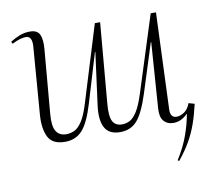

<svg xmlns="http://www.w3.org/2000/svg" viewBox="-79 -613 993 897"><g transform="rotate(-10 417.5 -164.5)"><path d="M24 -491Q44 -504 67.5 -513.5Q91 -523 118 -523Q153 -523 164 -499.5Q175 -476 171 -430L145 -127Q140 -69 155.5 -45Q171 -21 203 -21Q224 -21 242.5 -30Q261 -39 279 -66.5Q297 -94 314 -151L424 -509H449L416 -127Q411 -69 423.5 -45Q436 -21 468 -21Q487 -21 504.5 -30Q522 -39 539.5 -66.5Q557 -94 575 -151L689 -509H714L696 -51Q695 -12 725 -12Q742 -12 761 -24.5Q780 -37 790 -65L818 -57Q806 -5 791.5 36Q777 77 755.5 114.5Q734 152 700 194L694 189Q729 133 747 82.5Q765 32 774 -17H773Q742 14 706 14Q676 14 659.5 -5.5Q643 -25 646 -65Q651 -143 657 -220.5Q663 -298 668 -376H666L592 -143Q564 -56 533.5 -21.5Q503 13 453 13Q400 13 380.5 -23.5Q361 -60 370 -128Q378 -190 386.5 -252Q395 -314 403 -376H401L331 -143Q305 -56 273.5 -21.5Q242 13 192 13Q131 13 111.5 -27.5Q92 -68 97 -132L122 -453Q125 -501 95 -501Q83 -501 67 -496.5Q51 -492 29 -481Z"/></g></svg>

Font: Display Extralight
Style: Italic
Weight: 200
Italic angle: -2°
Designer: Latin by Veronika Burian and Jose Scaglione. Greek by Irene Vlachou. Cyrillic by Vera Evstafieva
Foundry: TypeTogether
Version: Version 3.002